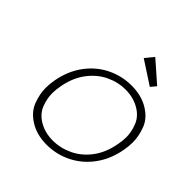

<svg xmlns="http://www.w3.org/2000/svg" viewBox="-203 -897 1050 1050"><g transform="rotate(45 322.5 -372.0)"><path d="M320 8Q244 8 189 -26Q134 -60 115 -111Q96 -162 96 -209Q96 -239 102 -272Q117 -356 163 -419.5Q209 -483 276.5 -516.5Q344 -550 420 -550Q496 -550 551 -516.5Q606 -483 625 -432.5Q644 -382 644 -335Q644 -305 638 -272Q623 -187 577 -123.5Q531 -60 463.5 -26Q396 8 320 8ZM327 -32Q386 -32 442 -58.5Q498 -85 538.5 -139Q579 -193 593 -272Q599 -303 599 -330Q599 -371 581.5 -414.5Q564 -458 517.5 -484.5Q471 -511 412 -511Q353 -511 298 -484.5Q243 -458 202.5 -404Q162 -350 148 -272Q142 -240 142 -213Q142 -171 159 -128Q176 -85 222 -58.5Q268 -32 327 -32ZM360 -703 400 -752 521 -646 495 -615Z"/></g></svg>

Font: Fz Poppins ExtLt
Style: Italic
Weight: 200
Italic angle: -10°
Designer: Ninad Kale (Devanagari), Jonny Pinhorn (Latin)
Foundry: Indian Type Foundry
Version: Vit hóa bi Vntype.Com & FontZin.Com